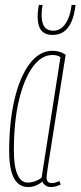

<svg xmlns="http://www.w3.org/2000/svg" viewBox="-20 -745 325 775"><path d="M185 10Q177 10 170 7Q163 4 158 -1Q153 -6 151 -12Q144 -6 135 -1Q126 4 116 7Q106 10 93 10Q68 10 51 -6Q34 -22 25.5 -54.5Q17 -87 17 -135Q17 -252 38.5 -343.5Q60 -435 99.5 -487.5Q139 -540 192 -540Q199 -540 206 -539Q213 -538 220 -536Q227 -534 233 -531Q239 -528 245 -524Q223 -387 209 -297.5Q195 -208 186.5 -155Q178 -102 174 -76Q170 -50 169 -41Q168 -32 168 -30Q168 -18 173 -12Q178 -6 189 -6Q197 -6 204 -8Q211 -10 220 -14L225 0Q216 4 206 7Q196 10 185 10ZM148 -28 224 -514Q217 -519 209.5 -521Q202 -523 191 -523Q148 -523 113 -476Q78 -429 57 -342.5Q36 -256 36 -137Q36 -73 50.5 -40.5Q65 -8 92 -8Q102 -8 112 -10.5Q122 -13 131.5 -17.5Q141 -22 148 -28ZM192 -604Q172 -604 158.5 -612Q145 -620 138.5 -636.5Q132 -653 132 -678Q132 -691 133.5 -704Q135 -717 137 -725H152Q150 -716 149 -706.5Q148 -697 148 -685Q148 -664 153 -649.5Q158 -635 168.5 -628Q179 -621 195 -621Q215 -621 230 -633.5Q245 -646 255 -669Q265 -692 269 -725H285Q280 -683 268 -656.5Q256 -630 237.5 -617Q219 -604 192 -604Z"/></svg>

Font: Georama ExtraCondensed Thin
Style: Italic
Weight: 100
Width: 2
Italic angle: -9°
Designer: Jean-Baptiste Levee
Foundry: Production Type
Version: Version 1.001